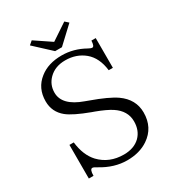

<svg xmlns="http://www.w3.org/2000/svg" viewBox="-213 -1019 1040 1147"><g transform="rotate(-30 307.0 -445.5)"><path d="M69.8 -245.1H99.6Q110.4 -151.9 159.7 -99.1Q223.6 -32.2 323.7 -32.2Q394 -32.2 435.5 -72.3Q474.6 -111.3 474.6 -174.3Q474.6 -247.1 404.8 -293Q369.6 -315.9 301.8 -341.3L282.7 -348.1Q174.8 -388.2 133.8 -421.4Q76.7 -467.8 76.7 -541Q76.7 -631.8 143.6 -684.1Q202.6 -731.4 295.9 -731.4Q377.9 -731.4 453.1 -689Q469.7 -679.7 479 -679.7Q493.2 -679.7 495.1 -719.2H524.9V-514.2H496.1Q485.4 -604.5 430.7 -650.4Q376.5 -695.3 299.8 -695.3Q229.5 -695.3 186.5 -652.3Q148.4 -614.3 148.4 -559.6Q148.4 -471.7 278.8 -425.3L303.7 -416Q418.5 -375 469.7 -339.4Q550.8 -282.2 550.8 -191.4Q550.8 -87.4 468.8 -32.2Q409.7 7.8 323.7 7.8Q235.4 7.8 148.9 -44.9Q128.4 -58.1 119.6 -58.1Q102.1 -58.1 102.1 -13.2H69.8ZM187 -898.9 298.8 -823.7 411.6 -898.9 435.1 -877.9 322.8 -772.9H275.9L162.6 -877.9Z"/></g></svg>

Font: I.MingCP
Style: Regular
Weight: 400
Designer: I.Font Project
Version: Version 8.000; Sep 06, 2022